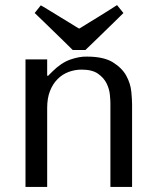

<svg xmlns="http://www.w3.org/2000/svg" viewBox="-20 -733 621 753"><path d="M498 0V-324Q498 -342 495 -373.5Q492 -405 475.5 -435.5Q459 -466 423 -488.5Q387 -511 321 -511Q292 -512 256 -499.5Q220 -487 185 -452L169 -436H165V-500H80V0H165V-309Q165 -348 176 -376Q187 -404 206 -423Q225 -442 249.5 -451Q274 -460 300 -460Q342 -460 365 -443.5Q388 -427 398.5 -405Q409 -383 411 -361Q413 -339 413 -329V0ZM290 -621Q290 -620 301 -627Q312 -634 328.5 -644Q345 -654 364.5 -666Q384 -678 400.5 -688.5Q417 -699 428 -706Q439 -713 439 -713L464 -682Q464 -682 453 -671Q442 -660 425.5 -644Q409 -628 389.5 -609Q370 -590 353.5 -574Q337 -558 326 -547.5Q315 -537 315 -537H265Q265 -537 254 -548Q243 -559 226.5 -575Q210 -591 190.5 -610Q171 -629 154.5 -645Q138 -661 127 -671.5Q116 -682 116 -682L140 -712Q140 -712 151.5 -705.5Q163 -699 179.5 -688.5Q196 -678 215.5 -666.5Q235 -655 251.5 -644.5Q268 -634 279 -627.5Q290 -621 290 -621Z"/></svg>

Font: Tenor Sans
Style: Regular
Weight: 400
Designer: Denis Masharov
Foundry: Denis Masharov
Version: Version 1.1